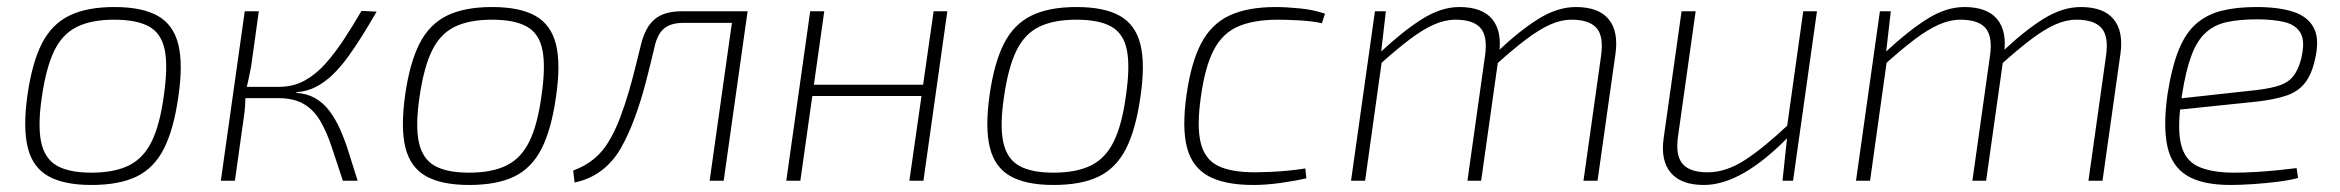

<svg xmlns="http://www.w3.org/2000/svg" viewBox="-20 -514 6655 546"><path d="M305 -494Q384 -494 428.5 -469Q473 -444 487 -388Q501 -332 487 -238Q474 -146 446 -91Q418 -36 368.5 -12Q319 12 240 12Q162 12 117.5 -13Q73 -38 59 -94Q45 -150 58 -243Q71 -335 99 -390Q127 -445 177 -469.5Q227 -494 305 -494ZM305 -458Q241 -458 199.5 -438Q158 -418 134.5 -370Q111 -322 99 -238Q87 -157 97 -110Q107 -63 141.5 -43Q176 -23 240 -23Q305 -23 346.5 -43.5Q388 -64 411.5 -112Q435 -160 446 -243Q458 -325 448.5 -372Q439 -419 404 -438.5Q369 -458 305 -458Z M1051 -481Q1031 -446 1011 -414Q991 -382 970.5 -353.5Q950 -325 927.5 -303Q905 -281 879.5 -267.5Q854 -254 824 -252L822 -250Q853 -248 876 -235Q899 -222 916.5 -199Q934 -176 947.5 -145.5Q961 -115 972.5 -78Q984 -41 997 0H955Q938 -52 923.5 -95.5Q909 -139 890.5 -170.5Q872 -202 843.5 -218.5Q815 -235 770 -235L773 -267Q814 -267 846.5 -285Q879 -303 906 -333.5Q933 -364 958 -402Q983 -440 1008 -483ZM716 -482 694 -324Q690 -304 686.5 -287.5Q683 -271 678 -250Q678 -232 677 -214.5Q676 -197 673 -178L648 0H608L676 -482ZM801 -267 797 -235H665L670 -267Z M1379 -494Q1458 -494 1502.5 -469Q1547 -444 1561 -388Q1575 -332 1561 -238Q1548 -146 1520 -91Q1492 -36 1442.5 -12Q1393 12 1314 12Q1236 12 1191.5 -13Q1147 -38 1133 -94Q1119 -150 1132 -243Q1145 -335 1173 -390Q1201 -445 1251 -469.5Q1301 -494 1379 -494ZM1379 -458Q1315 -458 1273.5 -438Q1232 -418 1208.5 -370Q1185 -322 1173 -238Q1161 -157 1171 -110Q1181 -63 1215.5 -43Q1250 -23 1314 -23Q1379 -23 1420.5 -43.5Q1462 -64 1485.5 -112Q1509 -160 1520 -243Q1532 -325 1522.5 -372Q1513 -419 1478 -438.5Q1443 -458 1379 -458Z M2093 -482 2088 -449H1924Q1888 -449 1868.5 -433Q1849 -417 1841 -379Q1830 -332 1816.5 -280Q1803 -228 1785 -179Q1767 -130 1744 -90Q1730 -66 1710.5 -46.5Q1691 -27 1667 -14Q1643 -1 1614 5L1610 -29Q1645 -42 1669.5 -62.5Q1694 -83 1710 -110Q1728 -139 1742.5 -177Q1757 -215 1768.5 -254.5Q1780 -294 1788.5 -329.5Q1797 -365 1803 -388Q1815 -437 1842 -459.5Q1869 -482 1919 -482ZM2106 -482 2038 0H1998L2066 -482Z M2324 -482 2256 0H2216L2284 -482ZM2614 -273 2609 -241H2284L2288 -273ZM2674 -482 2606 0H2566L2635 -482Z M3041 -494Q3120 -494 3164.5 -469Q3209 -444 3223 -388Q3237 -332 3223 -238Q3210 -146 3182 -91Q3154 -36 3104.5 -12Q3055 12 2976 12Q2898 12 2853.5 -13Q2809 -38 2795 -94Q2781 -150 2794 -243Q2807 -335 2835 -390Q2863 -445 2913 -469.5Q2963 -494 3041 -494ZM3041 -458Q2977 -458 2935.5 -438Q2894 -418 2870.5 -370Q2847 -322 2835 -238Q2823 -157 2833 -110Q2843 -63 2877.5 -43Q2912 -23 2976 -23Q3041 -23 3082.5 -43.5Q3124 -64 3147.5 -112Q3171 -160 3182 -243Q3194 -325 3184.5 -372Q3175 -419 3140 -438.5Q3105 -458 3041 -458Z M3608 -494Q3638 -494 3677.5 -490Q3717 -486 3748 -475L3739 -448Q3712 -454 3675.5 -456Q3639 -458 3615 -458Q3546 -458 3501.5 -439Q3457 -420 3432 -372.5Q3407 -325 3395 -239Q3383 -155 3394.5 -108Q3406 -61 3443.5 -42.5Q3481 -24 3549 -24Q3564 -24 3588.5 -25Q3613 -26 3640.5 -28.5Q3668 -31 3692 -35L3695 -7Q3660 1 3620 6.5Q3580 12 3544 12Q3462 12 3416 -13.5Q3370 -39 3355.5 -94.5Q3341 -150 3354 -243Q3367 -336 3396 -391Q3425 -446 3476.5 -470Q3528 -494 3608 -494Z M3921 -482 3907 -360 3910 -343 3862 0H3822L3890 -482ZM4130 -494Q4195 -494 4223.5 -459.5Q4252 -425 4243 -361L4192 0H4153L4203 -355Q4211 -410 4190.5 -434Q4170 -458 4119 -458Q4089 -458 4057.5 -444Q4026 -430 3989.5 -402.5Q3953 -375 3905 -332V-365Q3969 -425 4023.5 -459.5Q4078 -494 4130 -494ZM4461 -494Q4526 -494 4554.5 -459.5Q4583 -425 4574 -361L4523 0H4483L4533 -355Q4541 -411 4520 -434.5Q4499 -458 4449 -458Q4419 -458 4388 -444Q4357 -430 4320.5 -402.5Q4284 -375 4236 -332V-365Q4300 -426 4354.5 -460Q4409 -494 4461 -494Z M4802 -482 4752 -127Q4744 -73 4764.5 -48.5Q4785 -24 4836 -24Q4888 -24 4941.5 -58.5Q4995 -93 5066 -160L5068 -127Q5001 -58 4940.5 -23Q4880 12 4825 12Q4761 12 4731.5 -22.5Q4702 -57 4711 -121L4762 -482ZM5147 -482 5079 0H5049L5063 -132L5061 -147L5108 -482Z M5357 -482 5343 -360 5346 -343 5298 0H5258L5326 -482ZM5566 -494Q5631 -494 5659.5 -459.5Q5688 -425 5679 -361L5628 0H5589L5639 -355Q5647 -410 5626.5 -434Q5606 -458 5555 -458Q5525 -458 5493.5 -444Q5462 -430 5425.5 -402.5Q5389 -375 5341 -332V-365Q5405 -425 5459.5 -459.5Q5514 -494 5566 -494ZM5897 -494Q5962 -494 5990.5 -459.5Q6019 -425 6010 -361L5959 0H5919L5969 -355Q5977 -411 5956 -434.5Q5935 -458 5885 -458Q5855 -458 5824 -444Q5793 -430 5756.5 -402.5Q5720 -375 5672 -332V-365Q5736 -426 5790.5 -460Q5845 -494 5897 -494Z M6397 -494Q6460 -494 6501.5 -480.5Q6543 -467 6560 -434.5Q6577 -402 6563 -344Q6554 -303 6535 -278.5Q6516 -254 6483 -242.5Q6450 -231 6397 -225L6156 -200L6161 -232L6398 -258Q6439 -263 6463.5 -271.5Q6488 -280 6502 -298Q6516 -316 6524 -347Q6536 -397 6522 -420.5Q6508 -444 6475.5 -451.5Q6443 -459 6399 -459Q6350 -459 6314 -451.5Q6278 -444 6253 -421.5Q6228 -399 6212 -356.5Q6196 -314 6185 -244Q6171 -155 6181.5 -107Q6192 -59 6230 -41Q6268 -23 6334 -23Q6363 -23 6395.5 -25Q6428 -27 6458 -30Q6488 -33 6511 -36L6515 -8Q6495 -2 6460 2.5Q6425 7 6388 9.5Q6351 12 6323 12Q6243 12 6199.5 -14.5Q6156 -41 6143.5 -97.5Q6131 -154 6144 -247Q6156 -323 6175.5 -371.5Q6195 -420 6225.5 -446.5Q6256 -473 6298 -483.5Q6340 -494 6397 -494Z"/></svg>

Font: Exo 2 ExtraLight
Style: Italic
Weight: 250
Italic angle: -8°
Designer: Natanael Gama
Foundry: Natanael Gama
Version: Version 2.010